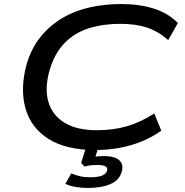

<svg xmlns="http://www.w3.org/2000/svg" viewBox="-20 -734 914 951"><path d="M452 9Q308 9 221 -45.5Q134 -100 106.5 -196Q79 -292 111 -413Q135 -495 181 -551.5Q227 -608 288.5 -644.5Q350 -681 424.5 -697.5Q499 -714 580 -714Q672 -714 743 -691Q814 -668 861 -620L813 -535Q764 -579 708 -597.5Q652 -616 576 -616Q491 -616 420.5 -594Q350 -572 300.5 -521.5Q251 -471 226 -388Q200 -297 219.5 -230Q239 -163 300 -126Q361 -89 460 -89Q540 -89 608 -108.5Q676 -128 744 -172L779 -87Q736 -56 684.5 -34.5Q633 -13 574 -2Q515 9 452 9ZM414 197Q383 197 352 191.5Q321 186 304 176L333 125Q356 134 376.5 139Q397 144 427 144Q465 144 485 136Q505 128 511 111Q514 96 501.5 89.5Q489 83 462 83Q449 83 432.5 84.5Q416 86 399 91L382 73L411 -20H472L448 58L422 48Q442 43 460 41Q478 39 494 39Q527 39 549 47Q571 55 581 72.5Q591 90 583 116Q572 158 527.5 177.5Q483 197 414 197Z"/></svg>

Font: Nunito Sans 7pt Expanded Medium
Style: Italic
Weight: 500
Width: 7
Italic angle: -9°
Designer: Vernon Adams
Foundry: Vernon Adams
Version: Version 3.101;gftools[0.9.27]